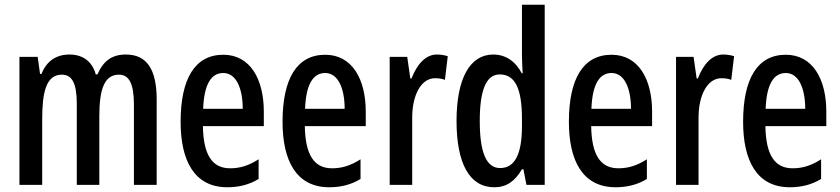

<svg xmlns="http://www.w3.org/2000/svg" viewBox="-20 -780 3544 810"><path d="M511 -550C452 -550 416 -523 391 -466H384C371 -515 335 -550 273 -550C217 -550 176 -522 155 -468H149L139 -540H62V0H158V-275C158 -390 174 -465 241 -465C284 -465 304 -429 304 -341V0H399V-290C399 -405 421 -465 482 -465C524 -465 545 -428 545 -338V0H641V-360C641 -488 599 -550 511 -550Z M922 -549C803 -549 742 -449 742 -266C742 -105 798 10 939 10C988 10 1032 -1 1071 -25V-108C1029 -81 992 -70 951 -70C874 -70 838 -128 836 -248H1093V-309C1093 -447 1035 -549 922 -549ZM922 -472C977 -472 1004 -406 1004 -321H837C841 -425 871 -472 922 -472Z M1352 -549C1233 -549 1172 -449 1172 -266C1172 -105 1228 10 1369 10C1418 10 1462 -1 1501 -25V-108C1459 -81 1422 -70 1381 -70C1304 -70 1268 -128 1266 -248H1523V-309C1523 -447 1465 -549 1352 -549ZM1352 -472C1407 -472 1434 -406 1434 -321H1267C1271 -425 1301 -472 1352 -472Z M1823 -550C1775 -550 1739 -508 1716 -449H1711L1698 -540H1624V0H1719V-280C1718 -379 1757 -450 1815 -450C1831 -450 1845 -448 1857 -443L1869 -543C1852 -548 1838 -550 1823 -550Z M2065 10C2117 10 2152 -15 2182 -66H2188L2201 0H2278V-760H2182V-550C2182 -529 2183 -504 2185 -471H2181C2154 -523 2111 -550 2061 -550C1962 -550 1906 -448 1906 -270C1906 -90 1961 10 2065 10ZM2090 -71C2031 -71 2004 -138 2004 -270C2004 -397 2030 -466 2088 -466C2153 -466 2182 -407 2182 -278V-248C2182 -128 2151 -71 2090 -71Z M2560 -549C2441 -549 2380 -449 2380 -266C2380 -105 2436 10 2577 10C2626 10 2670 -1 2709 -25V-108C2667 -81 2630 -70 2589 -70C2512 -70 2476 -128 2474 -248H2731V-309C2731 -447 2673 -549 2560 -549ZM2560 -472C2615 -472 2642 -406 2642 -321H2475C2479 -425 2509 -472 2560 -472Z M3031 -550C2983 -550 2947 -508 2924 -449H2919L2906 -540H2832V0H2927V-280C2926 -379 2965 -450 3023 -450C3039 -450 3053 -448 3065 -443L3077 -543C3060 -548 3046 -550 3031 -550Z M3295 -549C3176 -549 3115 -449 3115 -266C3115 -105 3171 10 3312 10C3361 10 3405 -1 3444 -25V-108C3402 -81 3365 -70 3324 -70C3247 -70 3211 -128 3209 -248H3466V-309C3466 -447 3408 -549 3295 -549ZM3295 -472C3350 -472 3377 -406 3377 -321H3210C3214 -425 3244 -472 3295 -472Z"/></svg>

Font: Noto Sans Arabic ExtCond Med
Style: Regular
Weight: 500
Width: 2
Designer: Monotype Design Team, Nadine Chahine, Nizar Qandah and Khaled Hosny
Foundry: Monotype Imaging Inc.
Version: Version 2.012